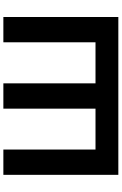

<svg xmlns="http://www.w3.org/2000/svg" viewBox="194 -934 740 1169"><g transform="rotate(-90 564.5 -350.0)"><path d="M1045 -700V0H84V-700H238V-139H487V-700H641V-139H891V-700Z"/></g></svg>

Font: Quicksand
Style: Bold
Weight: 700
Version: Version 3.000